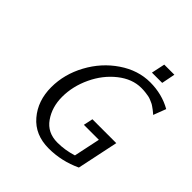

<svg xmlns="http://www.w3.org/2000/svg" viewBox="-231 -1014 1194 1194"><g transform="rotate(45 366.0 -416.5)"><path d="M129.9 -258.8Q129.9 -372.6 187.5 -478.8Q245.1 -585 341.6 -650.4Q438 -715.8 543.9 -715.8Q647.9 -715.8 731.9 -668L700.2 -585Q698.2 -586.9 688.7 -595Q679.2 -603 675 -606Q670.9 -608.9 659.9 -616.9Q648.9 -625 641.4 -628.4Q633.8 -631.8 620.8 -637.5Q607.9 -643.1 595.5 -645.5Q583 -647.9 565.9 -649.9Q548.8 -651.9 529.8 -651.9Q450.7 -651.9 377.9 -594.5Q305.2 -537.1 262.7 -447Q220.2 -356.9 220.2 -264.2Q220.2 -174.3 266.6 -108.2Q313 -42 400.9 -42Q467.8 -42 534.2 -63L570.8 -236.8H439L452.1 -298.8H662.1L605 -26.9Q501 22 388.2 22Q268.1 22 199 -58.8Q129.9 -139.6 129.9 -258.8ZM508.8 -765.6 527.8 -855H616.7L599.1 -765.6Z"/></g></svg>

Font: CMU Sans Serif
Style: Oblique
Weight: 500
Italic angle: -12°
Version: Version 0.7.0